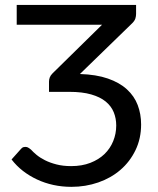

<svg xmlns="http://www.w3.org/2000/svg" viewBox="-20 -736 627 764"><path d="M298 -441.5Q363 -439.5 409.2 -423.5Q455.5 -407.5 485 -380.5Q514.5 -353.5 528 -317.8Q541.5 -282 541.5 -241Q541.5 -184.5 519.2 -138.5Q497 -92.5 459.2 -60Q421.5 -27.5 371 -10Q320.5 7.5 264 7.5Q227 7.5 192.5 0Q158 -7.5 127.5 -21.8Q97 -36 71.2 -56Q45.5 -76 26 -101.5L64 -144Q69 -149.5 73.2 -150.5Q77.5 -151.5 80.5 -151.5Q86 -151.5 90.5 -149.5Q95 -147.5 103.5 -140.5Q111.5 -131.5 125.2 -120Q139 -108.5 158.8 -98.5Q178.5 -88.5 204.5 -81.8Q230.5 -75 263 -75Q306 -75 339.5 -88Q373 -101 395.8 -123Q418.5 -145 430.5 -174.5Q442.5 -204 442.5 -236.5Q442.5 -265 432.5 -289.5Q422.5 -314 400.5 -332Q378.5 -350 343 -360.2Q307.5 -370.5 256 -370.5H175V-411.5Q175 -419.5 178 -427.8Q181 -436 189 -444L386 -637.5H46.5V-716.5H521.5V-680.5Q521.5 -672 518.8 -662.8Q516 -653.5 506 -643.5Z"/></svg>

Font: Lato-Regular
Style: Regular
Weight: 400
Designer: Lukasz Dziedzic with Adam Twardoch and Botio Nikoltchev
Foundry: tyPoland Lukasz Dziedzic
Version: Version 2.015; 2015-08-06; http://www.latofonts.com/